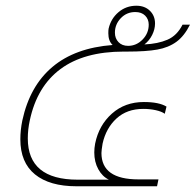

<svg xmlns="http://www.w3.org/2000/svg" viewBox="-20 -650 683 670"><path d="M51 -164Q51 -196 58 -230Q84 -350 163 -416.5Q242 -483 373 -493Q358 -507 358 -534Q358 -545 359 -550Q367 -585 393.5 -607.5Q420 -630 456 -630Q485 -630 503 -612.5Q521 -595 521 -568Q521 -548 511 -528Q501 -508 484 -495Q531 -497 564.5 -511.5Q598 -526 617 -564H643Q623 -524 595.5 -504Q568 -484 529 -477Q490 -470 425 -470H412Q273 -470 191 -409Q109 -348 84 -230Q77 -198 77 -167Q77 -23 251 -23H360Q337 -34 323 -59.5Q309 -85 309 -118Q309 -133 312 -149Q325 -213 370.5 -253.5Q416 -294 482 -294Q535 -294 561 -278L555 -253Q544 -261 523.5 -265.5Q503 -270 480 -270Q423 -270 386.5 -236.5Q350 -203 338 -149Q334 -125 334 -116Q334 -24 463 -24H533L528 0H247Q153 0 102 -41.5Q51 -83 51 -164ZM499 -564Q499 -583 486.5 -595.5Q474 -608 452 -608Q422 -608 401.5 -586.5Q381 -565 381 -536Q381 -516 393.5 -503Q406 -490 427 -490Q456 -490 477.5 -512Q499 -534 499 -564Z"/></svg>

Font: Prompt Thin
Style: Italic
Weight: 250
Italic angle: -12°
Designer: Katatrad Team
Foundry: CadsonDemak
Version: Version 1.001